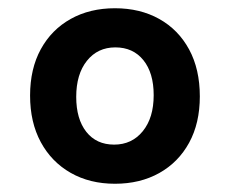

<svg xmlns="http://www.w3.org/2000/svg" viewBox="-20 -553 558 466"><path d="M259 -107Q198 -107 151.5 -133.5Q105 -160 79 -208Q53 -256 53 -321Q53 -386 79 -433.5Q105 -481 151.5 -507Q198 -533 259 -533Q320 -533 366.5 -507Q413 -481 439 -433Q465 -385 465 -319Q465 -254 439 -206.5Q413 -159 366.5 -133Q320 -107 259 -107ZM257 -202Q300 -202 326.5 -234.5Q353 -267 353 -322Q353 -376 328 -407Q303 -438 260 -438Q217 -438 191 -405.5Q165 -373 165 -318Q165 -264 189.5 -233Q214 -202 257 -202Z"/></svg>

Font: Noto Sans SemiCondensed SemiBold
Style: Regular
Weight: 600
Width: 4
Designer: Monotype Design Team
Foundry: Monotype Imaging Inc.
Version: Version 2.013; ttfautohint (v1.8.4.7-5d5b)